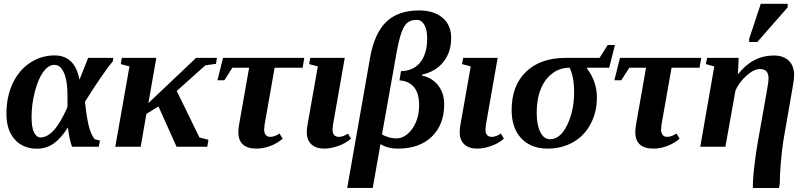

<svg xmlns="http://www.w3.org/2000/svg" viewBox="-20 -758 4166 992"><path d="M496.6 -31.7 490.2 0H352.1Q336.9 -42.5 331.1 -99.6Q295.4 -43.5 257.3 -16.6Q219.2 10.3 171.4 10.3Q98.6 10.3 55.9 -38.1Q13.2 -86.4 13.2 -169.4Q13.2 -257.8 45.4 -326.7Q77.6 -395.5 135.5 -433.6Q193.4 -471.7 262.2 -471.7Q367.2 -471.7 390.6 -346.2L435.5 -459H565.9L562 -439.5Q543.9 -419.9 503.2 -361.1Q462.4 -302.2 418.9 -231.9Q426.3 -162.1 436.8 -114.7Q447.3 -67.4 468.8 -39.1ZM328.6 -264.6Q328.6 -340.8 310.5 -381.8Q292.5 -422.9 261.7 -422.9Q230 -422.9 203.4 -386.2Q176.8 -349.6 159.9 -283.9Q143.1 -218.3 143.1 -154.3Q143.1 -99.1 156 -73.5Q168.9 -47.9 189 -47.9Q223.6 -47.9 257.3 -84.2Q291 -120.6 328.1 -203.1L328.6 -235.4Z M1101.1 -459 1095.7 -428.2 1041 -420.4 893.1 -288.1 1010.3 -47.9 1057.1 -35.6 1050.8 0H892.1L798.8 -208L736.3 -169.4L707 0H575.7L648.9 -415L604 -426.8L609.4 -459H787.6L746.6 -225.1L993.2 -459Z M1305.2 9.8Q1211.4 9.8 1211.4 -76.2Q1211.4 -89.4 1214.8 -110.8L1267.1 -408.2H1180.7L1139.2 -343.3H1103.5L1132.3 -459H1552.2L1543.5 -408.2H1398.9L1347.2 -114.7L1344.7 -89.4Q1344.7 -70.8 1353 -60.8Q1361.3 -50.8 1376 -50.8Q1397.9 -50.8 1424.3 -67.9L1440.4 -41.5Q1414.1 -18.1 1377.7 -4.2Q1341.3 9.8 1305.2 9.8Z M1655.3 9.8Q1612.3 9.8 1588.6 -12.5Q1564.9 -34.7 1564.9 -76.2Q1564.9 -89.4 1568.4 -110.8L1622.1 -415L1577.1 -426.8L1583 -459H1761.2L1700.7 -114.7L1698.2 -88.9Q1698.2 -50.8 1731.4 -50.8Q1752 -50.8 1777.8 -67.9L1793.5 -41.5Q1765.1 -16.6 1726.6 -3.4Q1688 9.8 1655.3 9.8Z M2145 -704.1Q2221.7 -704.1 2266.4 -666.3Q2311 -628.4 2311 -563Q2311 -487.8 2270.8 -437.7Q2230.5 -387.7 2160.6 -372.6L2160.2 -367.7Q2213.4 -356 2244.1 -316.4Q2274.9 -276.9 2274.9 -218.8Q2274.9 -114.3 2211.2 -52.2Q2147.5 9.8 2036.6 9.8Q1981.9 9.8 1945.8 -13.7L1905.8 212.9H1773.9L1892.1 -459.5Q1914.1 -585 1975.1 -644.5Q2036.1 -704.1 2145 -704.1ZM2133.8 -655.3Q2099.6 -655.3 2081.8 -637.9Q2064 -620.6 2050.8 -579.6Q2037.6 -538.6 2023.9 -457.5L1953.6 -63.5Q1965.3 -55.7 1986.3 -49.3Q2007.3 -43 2029.8 -43Q2057.6 -43 2085 -65.2Q2112.3 -87.4 2128.9 -126.7Q2145.5 -166 2145.5 -213.4Q2145.5 -277.3 2118.4 -308.6Q2091.3 -339.8 2043.9 -342.8L2051.8 -390.6Q2116.7 -391.6 2151.9 -436.5Q2187 -481.4 2187 -558.6Q2187 -604.5 2172.4 -629.9Q2157.7 -655.3 2133.8 -655.3Z M2445.3 9.8Q2402.3 9.8 2378.7 -12.5Q2355 -34.7 2355 -76.2Q2355 -89.4 2358.4 -110.8L2412.1 -415L2367.2 -426.8L2373 -459H2551.3L2490.7 -114.7L2488.3 -88.9Q2488.3 -50.8 2521.5 -50.8Q2542 -50.8 2567.9 -67.9L2583.5 -41.5Q2555.2 -16.6 2516.6 -3.4Q2478 9.8 2445.3 9.8Z M2822.3 -38.6Q2874.5 -38.6 2910.4 -112.1Q2946.3 -185.5 2946.3 -280.8Q2946.3 -361.3 2922.9 -408.2Q2873.5 -408.2 2834.7 -379.6Q2795.9 -351.1 2774.4 -298.8Q2752.9 -246.6 2752.9 -175.3Q2752.9 -112.8 2771.5 -75.7Q2790 -38.6 2822.3 -38.6ZM3012.7 -408.2 3012.2 -405.3Q3064 -336.4 3064 -254.4Q3064 -178.7 3031.5 -117.4Q2999 -56.2 2940.9 -23.2Q2882.8 9.8 2810.1 9.8Q2723.1 9.8 2673.3 -43.2Q2623.5 -96.2 2623.5 -189.9Q2623.5 -315.4 2697.8 -387.2Q2772 -459 2903.3 -459H3077.6L3119.6 -525.4H3157.2L3127.4 -408.2Z M3356 9.8Q3262.2 9.8 3262.2 -76.2Q3262.2 -89.4 3265.6 -110.8L3317.9 -408.2H3231.4L3189.9 -343.3H3154.3L3183.1 -459H3603L3594.2 -408.2H3449.7L3397.9 -114.7L3395.5 -89.4Q3395.5 -70.8 3403.8 -60.8Q3412.1 -50.8 3426.8 -50.8Q3448.7 -50.8 3475.1 -67.9L3491.2 -41.5Q3464.8 -18.1 3428.5 -4.2Q3392.1 9.8 3356 9.8Z M3978 -471.2Q4027.3 -471.2 4055.2 -444.6Q4083 -418 4083 -368.2Q4083 -350.1 4074.7 -303.7L4027.8 -33.7Q4020 13.7 4014.4 80.6Q4008.8 147.5 4008.8 191.4L4004.9 213.4H3869.6Q3869.6 163.6 3878.2 93Q3886.7 22.5 3896 -27.8L3940.4 -277.8Q3950.7 -331.5 3950.7 -354Q3950.7 -401.4 3906.2 -401.4Q3875.5 -401.4 3836.9 -367.2Q3798.3 -333 3779.8 -290L3728 0H3598.1L3670.4 -414.6L3627 -426.8L3633.3 -459H3796.4L3792.5 -373.5Q3868.2 -471.2 3978 -471.2ZM3850.6 -541V-557.1L3910.6 -738.3H4049.8V-720.2L3892.6 -541Z"/></svg>

Font: Tinos
Style: Bold Italic
Weight: 700
Italic angle: -16.333°
Designer: Steve Matteson
Foundry: Monotype Imaging Inc.
Version: Version 1.23